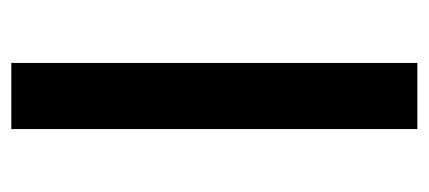

<svg xmlns="http://www.w3.org/2000/svg" viewBox="-224 -516 740 331"><g transform="rotate(-90 145.5 -350.0)"><path d="M203 0H89V-700H203Z"/></g></svg>

Font: Tilda Sans Semibold
Style: Regular
Weight: 600
Designer: ParaType Ltd
Foundry: ParaType Ltd
Version: Version 1.009